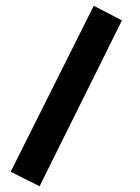

<svg xmlns="http://www.w3.org/2000/svg" viewBox="-20 -399 487 668"><path d="M306.2 -378.9 404.3 -328.1 117.7 249 17.1 198.7Z"/></svg>

Font: Vazirmatn RD ExtraBold
Style: Regular
Weight: 800
Designer: Saber Rastikerdar
Foundry: Saber Rastikerdar
Version: Version 32.102